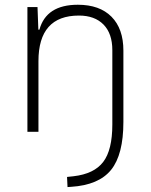

<svg xmlns="http://www.w3.org/2000/svg" viewBox="-20 -547 626 797"><path d="M93.8 0V-517.6H135.7L139.2 -423.8H143.6Q171.9 -527.3 303.2 -527.3Q393.6 -527.3 442.9 -477.5Q492.2 -427.7 492.2 -336.9V-41Q492.2 94.7 441.2 158Q390.1 221.2 275.4 228.5L260.3 229.5L258.3 187.5L285.2 184.6Q370.6 174.8 408.4 125.2Q446.3 75.7 446.3 -30.3V-338.9Q446.3 -407.7 409.7 -445.1Q373 -482.4 307.6 -482.4Q139.6 -482.4 139.6 -293V0Z"/></svg>

Font: Caskaydia Cove ExtraLight
Style: Regular
Weight: 200
Monospace: yes
Designer: Aaron Bell
Foundry: Saja Typeworks
Version: Version 4.300; ttfautohint (v1.8.3)